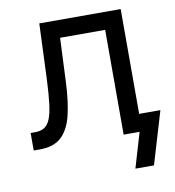

<svg xmlns="http://www.w3.org/2000/svg" viewBox="-79 -617 769 844"><g transform="rotate(-10 305.0 -195.0)"><path d="M31.2 0V-78.1H50.8Q75.7 -78.1 92 -87.9Q108.4 -97.7 118.7 -122.3Q128.9 -147 134.3 -190.9Q139.6 -234.9 142.6 -303.7L152.3 -545.9H515.6V0H432.6V-467.8H231.4L222.7 -272.5Q218.8 -183.1 203.6 -122.6Q188.5 -62 154.3 -31Q120.1 0 59.6 0ZM457.5 156.2 503.9 0H472.7V-78.1H610.4L540.5 156.2Z"/></g></svg>

Font: Inter
Style: Regular
Weight: 400
Designer: Rasmus Andersson
Foundry: rsms
Version: Version 4.000;git-8c9346024